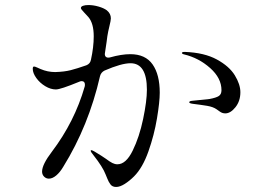

<svg xmlns="http://www.w3.org/2000/svg" viewBox="-20 -756 1040 762"><path d="M614 -388Q614 -352 603 -286Q592 -220 569 -155Q546 -90 512 -56Q494 -38 475 -26Q456 -14 441 -14Q426 -14 418.5 -24Q411 -34 406 -47Q401 -60 399 -64Q388 -93 351 -140Q340 -153 340 -158Q340 -160 343 -160Q348 -160 382 -138L400 -126Q416 -114 426 -109Q436 -104 446 -104Q480 -104 506.5 -158Q533 -212 548 -283.5Q563 -355 563 -400Q563 -505 498 -505Q462 -505 395 -476Q381 -469 377 -454Q332 -257 231 -94Q218 -72 203 -59.5Q188 -47 174 -47Q163 -47 155 -55Q147 -63 147 -75Q147 -103 186 -154Q276 -273 316 -412Q317 -415 317 -420Q317 -434 304 -434Q299 -434 293 -431Q220 -401 202 -401Q181 -401 159.5 -414Q138 -427 124 -446.5Q110 -466 110 -483Q110 -492 115 -492Q119 -492 127.5 -488Q136 -484 141 -482Q169 -470 199 -470Q235 -471 260.5 -477.5Q286 -484 323 -497Q338 -503 341 -519Q352 -569 352 -612Q352 -663 331 -688Q324 -696 312.5 -708Q301 -720 301 -724Q301 -730 309.5 -733Q318 -736 331 -736Q350 -736 371 -730Q392 -724 404 -715Q420 -702 420 -683Q420 -675 414 -651Q409 -631 406 -612Q405 -604 403 -589Q401 -574 397 -549L396 -542Q396 -533 401.5 -529.5Q407 -526 416 -528Q462 -541 497 -541Q557 -541 585.5 -500.5Q614 -460 614 -388ZM934 -390Q934 -355 914.5 -330.5Q895 -306 874 -306Q862 -306 852 -313.5Q842 -321 840 -322Q826 -332 802 -336Q778 -340 745 -344Q731 -346 731 -350Q731 -355 743 -356Q808 -363 811 -363Q838 -368 848.5 -375Q859 -382 859 -398Q859 -446 814 -486Q769 -526 711 -540Q702 -542 702 -546Q702 -550 714 -550Q791 -547 840.5 -520Q890 -493 912 -457Q934 -421 934 -390Z"/></svg>

Font: Shippori Mincho B1
Style: Regular
Weight: 400
Designer: FONTDASU
Foundry: FONTDASU / Google Inc. / but / Adobe
Version: Version 3.110; ttfautohint (v1.8.3)